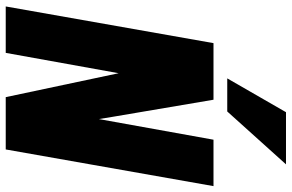

<svg xmlns="http://www.w3.org/2000/svg" viewBox="-194 -824 1018 670"><g transform="rotate(90 315.0 -489.0)"><path d="M130.5 -725H328L387.5 -374L395.5 -325L467.5 -725H629.5L501.5 0H319L235.5 -394L164.5 0H2.5ZM253.5 -773 371.5 -978H553.5L369 -773Z"/></g></svg>

Font: JuliaMono Black
Style: Italic
Weight: 900
Italic angle: -9°
Monospace: yes
Designer: cormullion
Foundry: corm
Version: Version 0.057; ttfautohint (v1.8.4)